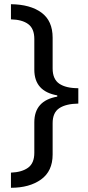

<svg xmlns="http://www.w3.org/2000/svg" viewBox="-20 -734 420 912"><path d="M32 86Q84 84 113.5 62.5Q143 41 143 -8V-153Q143 -256 252 -275V-281Q143 -300 143 -403V-549Q143 -598 114 -619.5Q85 -641 32 -642V-714Q124 -713 177 -674Q230 -635 230 -555V-409Q230 -358 261.5 -336.5Q293 -315 352 -315V-242Q293 -241 261.5 -220Q230 -199 230 -149V0Q230 79 175 118.5Q120 158 32 158Z"/></svg>

Font: Noto Sans Kharoshthi
Style: Regular
Weight: 400
Designer: Monotype Design Team
Foundry: Monotype Imaging Inc.
Version: Version 2.004; ttfautohint (v1.8.4.7-5d5b)